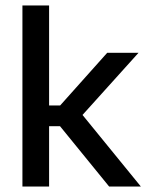

<svg xmlns="http://www.w3.org/2000/svg" viewBox="-20 -682 546 702"><path d="M379 0 199.5 -220.5H151V-296.5H200L372 -489H486.5L272.5 -251.5V-273L495 0ZM62 0V-662H159.5V0Z"/></svg>

Font: Anek Gujarati Medium Medium
Style: Regular
Weight: 500
Version: Version 1.003